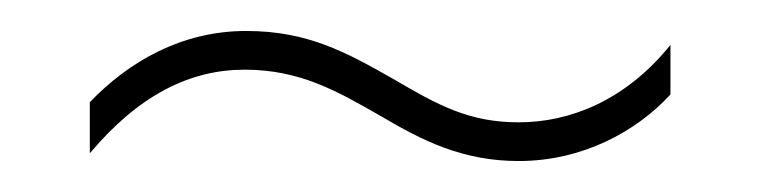

<svg xmlns="http://www.w3.org/2000/svg" viewBox="-20 -416 490 124"><path d="M226 -341C253 -325 279 -312 315 -312C356 -312 391 -331 413 -355V-387C384 -351 348 -337 315 -337C283 -337 263 -348 234 -365C204 -382 179 -396 139 -396C97 -396 63 -376 38 -350V-317C70 -355 103 -371 138 -371C174 -371 198 -357 226 -341Z"/></svg>

Font: Noto Sans Khmer UI Condensed Thin
Style: Regular
Weight: 100
Width: 3
Designer: Danh Hong and the Monotype Design Team
Foundry: Monotype Imaging Inc.
Version: Version 2.002